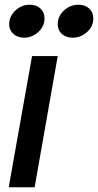

<svg xmlns="http://www.w3.org/2000/svg" viewBox="-20 -795 416 815"><path d="M127 0H17L116 -557H225ZM19 -692Q19 -726 45.5 -750.5Q72 -775 106 -775Q134 -775 151.5 -759Q169 -743 169 -717Q169 -683 142.5 -659Q116 -635 82 -635Q55 -635 37 -651Q19 -667 19 -692ZM225 -692Q225 -726 251.5 -750.5Q278 -775 313 -775Q341 -775 358.5 -759Q376 -743 376 -717Q376 -683 349.5 -659Q323 -635 288 -635Q260 -635 242.5 -651Q225 -667 225 -692Z"/></svg>

Font: Open Sauce One Medium Italic
Style: Regular
Weight: 500
Italic angle: -10°
Designer: Alfredo Marco Pradil
Foundry: Creative Sauce Fz LLC
Version: Version 1.477